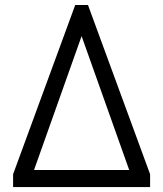

<svg xmlns="http://www.w3.org/2000/svg" viewBox="-20 -760 663 780"><path d="M337.4 -739.7 589.8 -52.2V0H33.2V-52.2L285.6 -739.7ZM504.9 -69.3 311.5 -613.3 118.2 -69.3Z"/></svg>

Font: News Cycle
Style: Regular
Weight: 500
Version: Version 0.5.2